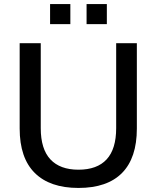

<svg xmlns="http://www.w3.org/2000/svg" viewBox="-20 -918 773 947"><path d="M367 9Q226 9 151.5 -65Q77 -139 77 -284V-705H181V-286Q181 -183 228.5 -132Q276 -81 367 -81Q459 -81 506 -132Q553 -183 553 -286V-705H655V-284Q655 -139 582 -65Q509 9 367 9ZM407 -799V-898H507V-799ZM227 -799V-898H327V-799Z"/></svg>

Font: Nunito Sans 12pt SemiBold
Style: Regular
Weight: 600
Designer: Vernon Adams
Foundry: Vernon Adams
Version: Version 3.101;gftools[0.9.27]